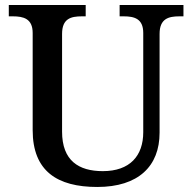

<svg xmlns="http://www.w3.org/2000/svg" viewBox="-20 -734 765 764"><path d="M367 10C531 10 615 -73 615 -206V-599C615 -660 651 -669 694 -669H710V-714H456V-669H472C514 -669 550 -660 550 -603V-208C550 -114 497 -53 389 -53C293 -53 227 -95 227 -210V-599C227 -660 262 -669 306 -669H321V-714H15V-669H31C73 -669 110 -660 110 -603V-216C110 -53 208 10 367 10Z"/></svg>

Font: Noto Serif Myanmar Medium
Style: Regular
Weight: 500
Designer: Ben Mitchell and the Monotype Design Team
Foundry: Monotype Imaging Inc.
Version: Version 2.106